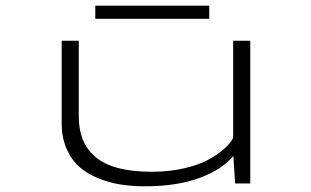

<svg xmlns="http://www.w3.org/2000/svg" viewBox="-20 -644 1090 674"><path d="M314.5 -624H714.5V-578H314.5ZM489.5 10Q444 10 404 3.8Q364 -2.5 325 -18.2Q286 -34 258.2 -58.5Q230.5 -83 213.5 -122.2Q196.5 -161.5 196.5 -211.5V-501H256.5V-236.5Q256.5 -190 270.2 -155Q284 -120 313.8 -94Q343.5 -68 393.5 -54.5Q443.5 -41 513 -41Q574.5 -41 627.8 -53.5Q681 -66 714.8 -85.2Q748.5 -104.5 769.5 -123.8Q790.5 -143 798.5 -160.5V-501H858.5V0H805.5L799 -96.5Q759.5 -48.5 679.8 -19.2Q600 10 489.5 10Z"/></svg>

Font: League Mono Extended UltraLight
Style: Regular
Weight: 200
Width: 9
Designer: Tyler Finck
Foundry: The League of Moveable Type / Tyler Finck
Version: Version 2.210